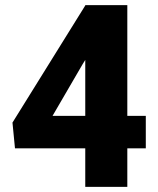

<svg xmlns="http://www.w3.org/2000/svg" viewBox="-20 -731 619 751"><path d="M478 -277.8H550.3V-150.9H478V0H313.5V-150.9H38.6L28.8 -251.5L313.5 -709.5V-710.9H478ZM185.5 -277.8H313.5V-496.6L303.2 -480Z"/></svg>

Font: Sadagaat-English
Style: Regular
Weight: 900
Designer: Ahmed alsheikh
Foundry: Ahmed alsheikh Design
Version: Version 2.137;January 17, 2018;FontCreator 11.0.0.2408 64-bi